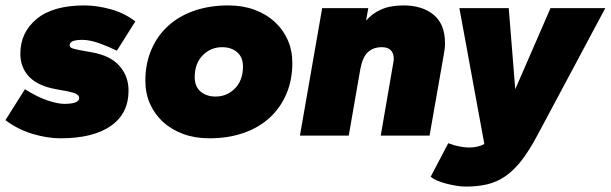

<svg xmlns="http://www.w3.org/2000/svg" viewBox="-22 -500 2252 708"><path d="M201 10Q152 10 97.5 -6.5Q43 -23 -2 -57L70 -171Q116 -142 153.5 -129.5Q191 -117 215 -117Q270 -117 270 -139Q270 -147 261 -152.5Q252 -158 229 -163L185 -171Q118 -183 85.5 -217Q53 -251 53 -302Q53 -380 113 -430Q173 -480 290 -480Q335 -480 386 -466Q437 -452 477 -421L409 -313Q379 -328 344 -340.5Q309 -353 282 -353Q235 -353 235 -334Q235 -326 243 -322.5Q251 -319 273 -315L317 -307Q385 -295 418.5 -257Q452 -219 452 -166Q452 -81 386.5 -35.5Q321 10 201 10Z M750 10Q697 10 653.5 -6Q610 -22 579 -50.5Q548 -79 531 -117.5Q514 -156 514 -202Q514 -265 536 -316.5Q558 -368 598 -404.5Q638 -441 694.5 -460.5Q751 -480 820 -480Q873 -480 916.5 -464Q960 -448 991 -419.5Q1022 -391 1039 -352.5Q1056 -314 1056 -268Q1056 -205 1034 -153.5Q1012 -102 972 -65.5Q932 -29 875.5 -9.5Q819 10 750 10ZM773 -144Q815 -144 844.5 -174Q874 -204 874 -255Q874 -289 852.5 -307.5Q831 -326 797 -326Q755 -326 725.5 -296Q696 -266 696 -215Q696 -181 717.5 -162.5Q739 -144 773 -144Z M1382 0 1428 -267Q1430 -277 1430 -282Q1430 -326 1386 -326Q1354 -326 1334.5 -307.5Q1315 -289 1307 -247L1264 0H1084L1166 -470H1336L1328 -424Q1350 -450 1383.5 -465Q1417 -480 1466 -480Q1535 -480 1577 -445.5Q1619 -411 1619 -340Q1619 -329 1617.5 -318.5Q1616 -308 1614 -296L1562 0Z M1696 188Q1679 188 1661 185Q1643 182 1625 177.5Q1607 173 1591.5 166.5Q1576 160 1566 152L1631 28Q1651 36 1672 40Q1693 44 1707 44Q1741 44 1764 31L1672 -470H1854L1878 -171L2008 -470H2210L1959 0Q1929 56 1901 92Q1873 128 1842 149.5Q1811 171 1775.5 179.5Q1740 188 1696 188Z"/></svg>

Font: Celebes Black
Style: Italic
Weight: 900
Italic angle: -10°
Designer: Anugrah Pasau
Foundry: Lafontype
Version: Version 1.000; ttfautohint (v1.8.4)